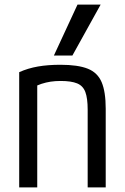

<svg xmlns="http://www.w3.org/2000/svg" viewBox="-20 -810 540 830"><path d="M63 -498Q101 -515 144 -522.5Q187 -530 241 -530Q317 -530 359.5 -513Q402 -496 419.5 -454.5Q437 -413 437 -340V0H359V-336Q359 -385 349 -412Q339 -439 313.5 -449.5Q288 -460 242 -460Q219 -460 199 -457Q179 -454 159 -447.5Q139 -441 115 -428L141 -478V0H63ZM293 -570H213L315 -790H415Z"/></svg>

Font: M PLUS Code Latin
Style: Regular
Weight: 400
Designer: Coji Morishita
Foundry: UNDERFOREST DESIGN
Version: Version 1.002; ttfautohint (v1.8.3)